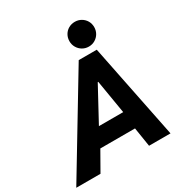

<svg xmlns="http://www.w3.org/2000/svg" viewBox="-262 -1107 1198 1264"><g transform="rotate(-30 336.5 -475.5)"><path d="M384.8 -719.7H522L667 0H503.9L481 -145H217.3L134.8 0H-49.3ZM467.3 -276.9 424.8 -531.7H420.9L282.7 -276.9ZM394 -857.4Q394 -883.8 406.5 -905.3Q418.9 -926.8 440.4 -939Q461.9 -951.2 488.3 -951.2Q514.2 -951.2 535.6 -938.7Q557.1 -926.3 569.6 -905Q582 -883.8 582 -857.4Q582 -831.5 569.6 -810.1Q557.1 -788.6 535.6 -775.9Q514.2 -763.2 488.3 -763.2Q461.9 -763.2 440.4 -775.9Q418.9 -788.6 406.5 -810.1Q394 -831.5 394 -857.4Z"/></g></svg>

Font: Reddit Sans Fudge ExBold Italic
Style: Regular
Weight: 800
Italic angle: -11.25°
Designer: Stephen Hutchings
Version: Version 1.013